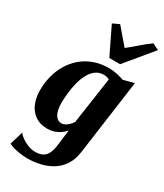

<svg xmlns="http://www.w3.org/2000/svg" viewBox="-264 -950 1111 1302"><g transform="rotate(30 291.0 -299.0)"><path d="M478.5 29.5Q470 93.5 441.2 136.8Q412.5 180 370.5 205.2Q328.5 230.5 279.5 241.5Q230.5 252.5 181.5 252.5Q151.5 252.5 122.5 248Q93.5 243.5 70 236.8Q46.5 230 34 222L65.5 117Q72.5 131 94.8 147.5Q117 164 146.8 175.8Q176.5 187.5 206 187.5Q238.5 187.5 261 176.5Q283.5 165.5 297 139.5Q310.5 113.5 316 69.5L331 -51Q316.5 -35 297.2 -21Q278 -7 253 1.8Q228 10.5 196.5 10.5Q140.5 10.5 102.5 -15.8Q64.5 -42 45 -87.8Q25.5 -133.5 25.5 -192Q25.5 -248 39 -301.5Q52.5 -355 79.5 -400.8Q106.5 -446.5 146.8 -481.2Q187 -516 239.8 -535.5Q292.5 -555 358.5 -555Q390 -555 421.8 -548Q453.5 -541 475 -532.5L559 -554.5ZM393 -487.5Q385.5 -492 374.5 -495.2Q363.5 -498.5 349.5 -498.5Q313.5 -498.5 287 -479Q260.5 -459.5 242.8 -426.5Q225 -393.5 214.5 -353.2Q204 -313 199.2 -270.2Q194.5 -227.5 194.5 -189.5Q194.5 -159 199.5 -136.5Q204.5 -114 213.5 -99Q222.5 -84 235 -76.5Q247.5 -69 262.5 -69Q278 -69 292.5 -77.2Q307 -85.5 319 -98Q331 -110.5 340 -124ZM323.5 -615.5 221 -827 272.5 -851Q298.5 -822 325.2 -789.2Q352 -756.5 379.5 -726Q418.5 -757 455.5 -789.5Q492.5 -822 533 -851L582.5 -826.5L408 -615.5Z"/></g></svg>

Font: Merriweather 48pt Black
Style: Italic
Weight: 900
Italic angle: -7.8°
Version: Version 2.101